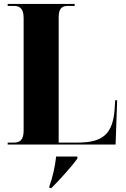

<svg xmlns="http://www.w3.org/2000/svg" viewBox="-20 -734 638 975"><path d="M19 0H567L575 -225H565L562 -179C553 -55 503 -10 376 -10H278V-647C278 -693 296 -704 326 -704H359V-714H19V-704H50C78 -704 100 -693 100 -643V-70C100 -21 78 -10 52 -10H19ZM231 211V221H241C285 177 343 113 373 71V61H265C260 110 247 168 231 211Z"/></svg>

Font: Noto Serif Display Condensed Black
Style: Regular
Weight: 900
Width: 3
Designer: Monotype Design Team
Foundry: Monotype Imaging Inc.
Version: Version 2.009